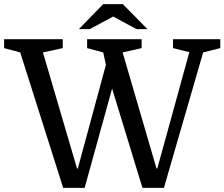

<svg xmlns="http://www.w3.org/2000/svg" viewBox="-25 -910 1087 930"><path d="M689 -769 570 -890H475L357 -769H410L523 -830L636 -769ZM733 -94 569 -656 661 -677V-720H397V-677L475 -656L488 -596L352 -94H348L183 -656L279 -677V-720H-5V-677L73 -656L281 0H385L518 -481L665 0H769L959 -656L1042 -677V-720H813V-677L892 -657L737 -94Z"/></svg>

Font: Domine
Style: Regular
Weight: 400
Designer: Pablo Impallari, Rodrigo Fuenzalida, Brenda Gallo
Foundry: Pablo Impallari, Rodrigo Fuenzalida, Brenda Gallo
Version: Version 2.000